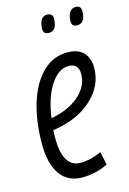

<svg xmlns="http://www.w3.org/2000/svg" viewBox="-115 -789 577 856"><g transform="rotate(-15 174.0 -361.0)"><path d="M275 -18Q249 -4 217.5 3Q186 10 157 10Q90 10 55 -39.5Q20 -89 20 -180Q20 -284 45.5 -367Q71 -450 119.5 -498Q168 -546 235 -546Q284 -546 308.5 -519.5Q333 -493 333 -450Q333 -381 288 -328Q243 -275 170 -248Q128 -233 85 -227Q84 -209 84 -190Q84 -55 166 -55Q188 -55 211.5 -60.5Q235 -66 262 -78ZM224 -486Q177 -486 140.5 -430Q104 -374 91 -281Q124 -286 158 -300Q209 -321 239.5 -357Q270 -393 270 -437Q270 -486 224 -486ZM310 -651Q296 -651 289.5 -658.5Q283 -666 285 -685Q290 -732 323 -732Q337 -732 343 -724Q349 -716 347 -696Q343 -651 310 -651ZM179 -651Q165 -651 158.5 -658.5Q152 -666 154 -684Q159 -732 191 -732Q205 -732 212 -724Q219 -716 216 -696Q212 -651 179 -651Z"/></g></svg>

Font: Georama Condensed
Style: Italic
Weight: 400
Width: 3
Italic angle: -9°
Designer: Jean-Baptiste Levee
Foundry: Production Type
Version: Version 1.000